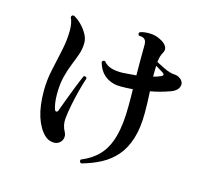

<svg xmlns="http://www.w3.org/2000/svg" viewBox="-114 -915 1229 1106"><g transform="rotate(15 500.0 -362.0)"><path d="M459 51Q444 44 451 30Q515 4 556 -40Q597 -84 617 -157Q637 -230 637 -339Q637 -366 637 -391Q637 -416 636 -439Q600 -436 567 -436Q514 -435 475.5 -462Q437 -489 422 -544Q427 -558 440 -553Q458 -531 486 -522.5Q514 -514 555 -515Q593 -517 635 -521Q634 -611 635 -690Q636 -709 633 -721Q630 -733 619 -740Q614 -743 606 -744.5Q598 -746 590 -746Q579 -759 591 -767Q614 -775 647 -774.5Q680 -774 708 -760Q739 -746 750.5 -726Q762 -706 748 -684Q742 -674 738 -659.5Q734 -645 732 -627Q741 -623 759.5 -613Q778 -603 798.5 -594.5Q819 -586 835 -584Q859 -583 871 -576.5Q883 -570 890 -562Q906 -542 895 -519Q884 -496 850 -484Q822 -474 793 -466Q764 -458 734 -453Q736 -421 737 -388.5Q738 -356 738 -325Q738 -234 717.5 -169.5Q697 -105 660 -62.5Q623 -20 572 7Q521 34 459 51ZM301 -30Q285 -21 261.5 -25.5Q238 -30 221 -46Q184 -81 163.5 -144Q143 -207 143 -298Q143 -361 157 -425Q171 -489 184.5 -552Q198 -615 198 -672Q198 -717 183 -748Q186 -763 200 -760Q225 -746 247 -723.5Q269 -701 283 -675Q297 -649 297 -625Q297 -588 285.5 -555Q274 -522 259 -485.5Q244 -449 232.5 -404Q221 -359 221 -298Q221 -270 224.5 -247Q228 -224 233 -210Q237 -200 244 -200.5Q251 -201 254 -210Q265 -240 280.5 -281.5Q296 -323 312.5 -365Q329 -407 343 -438Q357 -443 362 -430Q350 -395 338 -348.5Q326 -302 317 -256.5Q308 -211 305 -179Q300 -136 321 -99Q331 -80 325.5 -60.5Q320 -41 301 -30ZM730 -539Q743 -542 754 -546Q765 -550 774 -554Q796 -564 774 -578Q770 -581 756 -589Q742 -597 731 -604Q730 -589 730 -572.5Q730 -556 730 -539Z"/></g></svg>

Font: Zen Old Mincho Black
Style: Regular
Weight: 900
Designer: Yoshimichi Ohira
Foundry: Positype
Version: Version 1.001